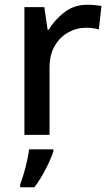

<svg xmlns="http://www.w3.org/2000/svg" viewBox="-20 -569 465 810"><path d="M349 -549Q363 -549 379.5 -547.5Q396 -546 408 -544L397 -445Q371 -452 343 -452Q303 -452 267.5 -432Q232 -412 210.5 -374.5Q189 -337 189 -284V0H83V-539H167L181 -443H185Q211 -486 252 -517.5Q293 -549 349 -549ZM205 70Q196 99 173.5 143Q151 187 125 221H65V209Q72 191 80 164.5Q88 138 94 110Q100 82 103 61H205Z"/></svg>

Font: Noto Sans Tamil Medium
Style: Regular
Weight: 500
Designer: Jelle Bosma - Monotype Design Team
Foundry: Monotype Imaging Inc.
Version: Version 2.004; ttfautohint (v1.8.4.7-5d5b)